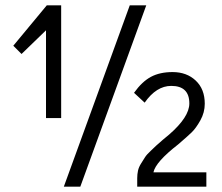

<svg xmlns="http://www.w3.org/2000/svg" viewBox="-20 -702 836 722"><path d="M30 -530 156 -682H210V-258H153V-588L61 -499ZM468 -682H530L282 0H220ZM557 -54H756V0H496V-32Q496 -47 499 -60.5Q502 -74 511 -88Q520 -102 525.5 -111Q531 -120 546.5 -134.5Q562 -149 567.5 -154.5Q573 -160 592.5 -176.5Q612 -193 616 -196Q692 -262 692 -313Q692 -379 624 -379Q568 -379 524 -316L484 -353Q514 -395 547.5 -413Q581 -431 629 -431Q682 -431 716 -399Q750 -367 750 -312Q750 -279 733.5 -249.5Q717 -220 701 -204.5Q685 -189 650 -159Q565 -93 557 -54Z"/></svg>

Font: Didact Gothic
Style: Regular
Weight: 400
Designer: Daniel Johnson
Foundry: Daniel Johnson
Version: Version 2.101;PS 002.101;hotconv 1.0.88;makeotf.lib2.5.64775